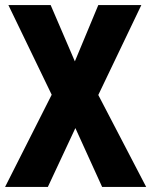

<svg xmlns="http://www.w3.org/2000/svg" viewBox="-20 -734 594 754"><path d="M554 0H381L276 -231L168 0H0L183 -362L13 -714H179L274 -493L366 -714H535L366 -361Z"/></svg>

Font: Noto Sans Ethiopic Condensed ExtraBold
Style: Regular
Weight: 800
Width: 3
Designer: Monotype Design Team
Foundry: Monotype Imaging Inc.
Version: Version 2.102; ttfautohint (v1.8.4.7-5d5b)